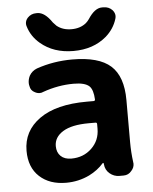

<svg xmlns="http://www.w3.org/2000/svg" viewBox="-54 -821 683 857"><g transform="rotate(-5 287.5 -393.0)"><path d="M175.8 -177.7Q175.8 -149.4 192.9 -132.8Q210 -116.2 240.2 -116.2Q294.9 -116.2 331.5 -151.4Q368.2 -186.5 368.2 -239.3V-259.8Q368.2 -266.6 361.3 -266.6H331.1Q254.9 -266.6 215.3 -242.2Q175.8 -217.8 175.8 -177.7ZM282.2 -556.6Q401.4 -556.6 454.6 -508.8Q507.8 -460.9 507.8 -355.5V-165Q507.8 -122.1 513.7 -77.1Q514.6 -73.2 514.6 -69.3Q514.6 -51.8 502 -38.1Q488.3 -20.5 465.8 -20.5H447.3Q422.9 -20.5 403.8 -36.6Q384.8 -52.7 382.8 -78.1Q382.8 -79.1 382.3 -81.5Q381.8 -84 380.4 -84.5Q378.9 -85 377 -83Q351.6 -53.7 312.5 -34.2Q263.7 -10.7 208 -10.7Q133.8 -10.7 88.9 -52.2Q43.9 -93.8 43.9 -168Q43.9 -256.8 118.7 -310.1Q193.4 -363.3 331.1 -363.3H361.3Q368.2 -363.3 368.2 -370.1Q366.2 -413.1 349.6 -429.7Q330.1 -448.2 279.3 -448.2Q210 -448.2 141.6 -423.8Q133.8 -419.9 125 -419.9Q114.3 -419.9 103.5 -425.8Q85 -434.6 82 -455.1Q80.1 -461.9 80.1 -468.8Q80.1 -485.4 87.9 -501Q99.6 -521.5 122.1 -530.3Q198.2 -556.6 282.2 -556.6ZM92.8 -721.7Q90.8 -727.5 90.8 -733.4Q90.8 -748 101.6 -759.8Q117.2 -776.4 140.6 -776.4H145.5Q178.7 -776.4 210.9 -728.5Q217.8 -720.7 225.6 -712.9Q252 -691.4 291.5 -691.4Q331.1 -691.4 357.4 -712.9Q366.2 -720.7 372.1 -729.5Q402.3 -776.4 434.6 -776.4H441.4Q465.8 -776.4 481.4 -759.8Q492.2 -747.1 492.2 -733.4Q492.2 -727.5 490.2 -720.7Q476.6 -675.8 439.5 -643.6Q380.9 -593.8 292 -593.8Q203.1 -593.8 144.5 -643.6Q106.4 -675.8 92.8 -721.7Z"/></g></svg>

Font: Gen Jyuu Gothic P Bold
Style: Bold
Weight: 700
Designer: [Source Han Sans]
Ryoko NISHIZUKA  (kana & ideographs); Paul D. Hunt (Latin, Greek & Cyrillic); Wenlong ZHANG  (bopomofo
Version: Version 1.002.20150607